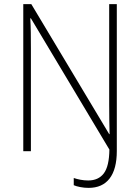

<svg xmlns="http://www.w3.org/2000/svg" viewBox="-20 -827 680 932"><path d="M410 85Q389 85 369 81Q349 77 338 72V37Q352 42 370.5 45.5Q389 49 408 49Q458 49 484 14.5Q510 -20 511 -101L130 -738H127Q129 -704 129.5 -668.5Q130 -633 130 -591V-93H93V-807H132L510 -176H512Q511 -211 510.5 -248.5Q510 -286 510 -320V-807H547V-94Q547 -6 512 39.5Q477 85 410 85Z"/></svg>

Font: Noto Sans Telugu UI SemiCondensed ExtraLight
Style: Regular
Weight: 200
Width: 4
Designer: Jelle Bosma - Monotype Design Team
Foundry: Monotype Imaging Inc.
Version: Version 2.005; ttfautohint (v1.8.4.7-5d5b)